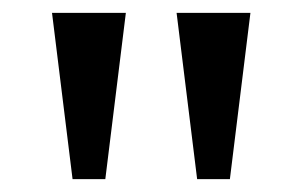

<svg xmlns="http://www.w3.org/2000/svg" viewBox="-20 -734 470 299"><path d="M93 -455H144L176 -714H61ZM287 -455H338L370 -714H255Z"/></svg>

Font: Noto Serif Gurmukhi Medium
Style: Regular
Weight: 500
Designer: Vaibhav Singh and the Monotype Design Team
Foundry: Monotype Imaging Inc.
Version: Version 2.004